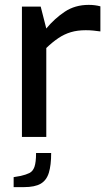

<svg xmlns="http://www.w3.org/2000/svg" viewBox="-20 -562 456 788"><path d="M70 0V-535H147L170 -445Q204 -486 246 -514Q288 -542 344 -542Q357 -542 369 -540.5Q381 -539 392 -536V-433Q378 -435 363 -436.5Q348 -438 332 -438Q298 -438 271 -430Q244 -422 219.5 -405.5Q195 -389 170 -365V0ZM36 206V165L65 160Q87 155 101 148Q115 141 121.5 122.5Q128 104 128 66H190Q190 116 180.5 147Q171 178 147 192Q123 206 78 206Z"/></svg>

Font: Exo Thin Medium
Style: Regular
Weight: 500
Version: Version 2.000